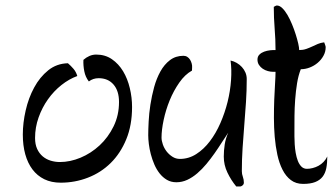

<svg xmlns="http://www.w3.org/2000/svg" viewBox="-20 -657 1196 690"><path d="M62 -173.3Q62 -215.3 72.3 -260.3Q82.5 -305.2 102.8 -342.5Q123 -379.9 153.3 -404.3Q183.6 -428.7 224.1 -429.7Q234.4 -420.9 243.9 -409.9Q253.4 -398.9 257.8 -383.8Q228 -373 200.7 -351.3Q173.3 -329.6 152.3 -300Q131.3 -270.5 118.7 -234.9Q106 -199.2 106 -161.1Q106 -138.2 113.5 -121.8Q121.1 -105.5 133.5 -95Q146 -84.5 162.1 -79.6Q178.2 -74.7 195.3 -74.7Q231.9 -74.7 269.5 -90.3Q307.1 -106 337.9 -134.5Q368.7 -163.1 388.2 -202.9Q407.7 -242.7 407.7 -290.5Q407.7 -330.6 387.9 -353.3Q368.2 -376 334.5 -376Q314.5 -376 299.3 -364.3Q287.1 -379.9 283 -400.6Q278.8 -421.4 279.8 -441.9Q289.6 -450.7 301.3 -455.8Q313 -460.9 325.7 -460.9Q357.9 -460.9 382.1 -444.3Q406.2 -427.7 422.4 -400.9Q438.5 -374 446.5 -340.3Q454.6 -306.6 454.6 -272.5Q454.6 -207 433.8 -156.5Q413.1 -106 377.9 -71.3Q342.8 -36.6 296.1 -18.6Q249.5 -0.5 198.2 -0.5Q164.6 -0.5 139.2 -12.9Q113.8 -25.4 96.7 -48.1Q79.6 -70.8 70.8 -102.5Q62 -134.3 62 -173.3Z M849.1 -42Q849.1 -31.2 852.8 -21.5Q856.4 -11.7 856.4 -0.5Q856.4 5.4 851.3 9.5Q846.2 13.7 840.3 13.2H829.1Q810.5 -9.3 797.4 -36.6Q784.2 -64 784.2 -94.2Q784.2 -116.2 787.6 -137.9Q791 -159.7 800.3 -180.2Q789.6 -164.6 777.3 -145.3Q765.1 -126 751.2 -106.2Q737.3 -86.4 721.7 -67.6Q706.1 -48.8 689 -34.2Q671.9 -19.5 653.1 -10.7Q634.3 -2 613.8 -2Q594.7 -2 579.8 -10.7Q564.9 -19.5 553.7 -33.7Q542.5 -47.9 534.7 -65.9Q526.9 -84 522 -102.8Q517.1 -121.6 514.9 -139.4Q512.7 -157.2 512.7 -170.9Q512.7 -190.9 514.2 -220Q515.6 -249 520.5 -280.8Q525.4 -312.5 533.9 -343.8Q542.5 -375 556.4 -400.1Q570.3 -425.3 590.8 -440.9Q611.3 -456.5 639.2 -456.5Q647 -456.5 653.1 -452.6Q659.2 -448.7 663.1 -442.4Q667 -436 668.9 -428.7Q670.9 -421.4 670.4 -415L669.9 -403.3Q644.5 -389.2 624.3 -360.1Q604 -331.1 589.8 -296.4Q575.7 -261.7 568.1 -225.8Q560.5 -189.9 560.5 -162.6Q560.5 -151.4 565.2 -137.9Q569.8 -124.5 578.6 -113Q587.4 -101.6 599.6 -93.8Q611.8 -85.9 626.5 -85.9Q658.2 -85.9 685.3 -103.3Q712.4 -120.6 734.1 -149.2Q755.9 -177.7 772 -214.6Q788.1 -251.5 797.9 -290.8Q807.6 -330.1 810.3 -368.9Q813 -407.7 808.6 -439.5Q820.3 -437 830.8 -430.9Q841.3 -424.8 849.4 -416Q857.4 -407.2 862.1 -396.2Q866.7 -385.3 866.7 -373Q866.7 -331.5 864 -290.3Q861.3 -249 857.9 -207.8Q854.5 -166.5 851.8 -125Q849.1 -83.5 849.1 -42Z M1156.2 -94.7Q1156.2 -70.8 1152.6 -52.5Q1148.9 -34.2 1139.2 -21.7Q1129.4 -9.3 1112.5 -2.7Q1095.7 3.9 1069.3 3.9Q1043.5 3.9 1025.4 -9.8Q1007.3 -23.4 995.4 -46.9Q983.4 -70.3 976.8 -100.8Q970.2 -131.3 967.3 -165Q964.4 -198.7 964.4 -233.4Q964.4 -268.1 965.6 -299.6Q966.8 -331.1 968.5 -356.9Q970.2 -382.8 970.2 -398.9H961.9Q952.6 -398.9 942.6 -401.6Q932.6 -404.3 924.3 -409.9Q916 -415.5 910.6 -423.8Q905.3 -432.1 905.3 -442.9Q905.3 -454.1 912.4 -460.9Q919.4 -467.8 929.4 -471.4Q939.5 -475.1 950.7 -476.3Q961.9 -477.5 970.2 -477.1Q970.2 -516.1 967 -554.7Q963.9 -593.3 963.9 -632.3Q965.8 -633.3 969.2 -635.3Q972.7 -637.2 975.1 -637.2Q984.9 -637.2 994.6 -627.7Q1004.4 -618.2 1013.2 -603Q1022 -587.9 1029.5 -569.6Q1037.1 -551.3 1042.7 -533.4Q1048.3 -515.6 1051.8 -500.5Q1055.2 -485.4 1055.2 -477.1Q1068.8 -477.1 1080.1 -481Q1091.3 -484.9 1101.6 -489.7Q1111.8 -494.6 1122.1 -499Q1132.3 -503.4 1145 -504.9Q1146 -502.4 1148.2 -496.3Q1150.4 -490.2 1150.4 -487.8Q1150.4 -470.7 1142.3 -456.3Q1134.3 -441.9 1121.6 -431.2Q1108.9 -420.4 1093 -414.3Q1077.1 -408.2 1061 -408.2Q1052.2 -386.2 1047.6 -357.9Q1043 -329.6 1040.8 -299.6Q1038.6 -269.5 1038.3 -240.5Q1038.1 -211.4 1038.1 -187.5Q1038.1 -179.7 1038.1 -166.7Q1038.1 -153.8 1039.1 -138.4Q1040 -123 1042.7 -107.4Q1045.4 -91.8 1050.3 -79.1Q1055.2 -66.4 1063.2 -58.3Q1071.3 -50.3 1083 -50.3Q1092.8 -50.3 1103.5 -53Q1114.3 -55.7 1124.3 -61Q1134.3 -66.4 1142.6 -75Q1150.9 -83.5 1156.2 -94.7Z"/></svg>

Font: RIT Kutty
Style: Bold
Weight: 700
Designer: Artist Kutty Kodungallur
Foundry: Rachana Institute of Technology
Version: 1.3.2